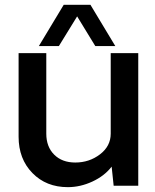

<svg xmlns="http://www.w3.org/2000/svg" viewBox="-20 -770 643 796"><path d="M224.1 -579.1H141.1L244.1 -750H355L458 -579.1H375L299.8 -702.1ZM553.2 -549.8V0H451.2L442.9 -79.1Q413.1 -40.5 363 -17.3Q313 5.9 261.2 5.9Q171.4 5.9 114.3 -52.7Q57.1 -111.3 57.1 -203.1V-549.8H171.9V-215.8Q171.9 -161.6 204.6 -128.9Q237.3 -96.2 292 -96.2Q350.1 -96.2 394.5 -130.1Q439 -164.1 439 -215.8V-549.8Z"/></svg>

Font: Oakes Grotesk Medium
Style: Regular
Weight: 500
Designer: Samuel Oakes
Foundry: Samuel Oakes
Version: Version 1.000;PS 001.000;hotconv 1.0.88;makeotf.lib2.5.64775